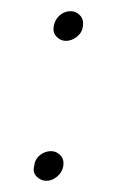

<svg xmlns="http://www.w3.org/2000/svg" viewBox="-20 -323 215 343"><path d="M76 -276Q78 -288 86.5 -295.5Q95 -303 106 -303Q116 -303 123 -295.5Q130 -288 128 -276Q127 -265 117.5 -257.5Q108 -250 98 -250Q88 -250 81 -257.5Q74 -265 76 -276ZM41 -26Q42 -38 51 -45.5Q60 -53 71 -53Q81 -53 88 -45.5Q95 -38 93 -26Q91 -15 82 -7.5Q73 0 63 0Q53 0 45.5 -7.5Q38 -15 41 -26Z"/></svg>

Font: Josefin Slab Light
Style: Italic
Weight: 300
Italic angle: -12°
Designer: Santiago Orozco
Foundry: Typemade
Version: Version 2.000